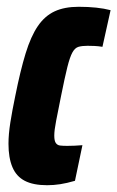

<svg xmlns="http://www.w3.org/2000/svg" viewBox="-20 -538 346 566"><path d="M119 8Q78 8 53 -5Q28 -18 16.5 -45.5Q5 -73 5 -114Q5 -142 10.5 -177Q16 -212 25 -255Q40 -330 55.5 -380.5Q71 -431 91.5 -461Q112 -491 141 -504.5Q170 -518 212 -518Q240 -518 263.5 -515.5Q287 -513 306 -508L282 -400Q270 -402 258.5 -402.5Q247 -403 238 -403Q222 -403 211.5 -400Q201 -397 193.5 -383.5Q186 -370 178.5 -340Q171 -310 160 -255Q151 -210 145.5 -182Q140 -154 140 -138Q140 -123 144.5 -116.5Q149 -110 157 -109Q165 -108 178 -108Q188 -108 200 -108.5Q212 -109 223 -110L201 -5Q177 2 157.5 5Q138 8 119 8Z"/></svg>

Font: Saira ExtraCondensed Black
Style: Italic
Weight: 900
Width: 2
Italic angle: -12°
Designer: Hector Gatti with collaboration of the Omnibus-Type team
Foundry: Omnibus-Type
Version: Version 1.101